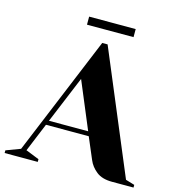

<svg xmlns="http://www.w3.org/2000/svg" viewBox="-140 -933 959 1036"><g transform="rotate(15 340.0 -414.5)"><path d="M0 0ZM165 -15V0H-20V-15L60 -45L335 -710H365L650 -30L700 -15V0H580Q524 0 492 -25.5Q460 -51 446 -85L395 -205H156L90 -45ZM166 -230H385L275 -493ZM230 -784V-829H490V-784Z"/></g></svg>

Font: Yeseva One
Style: Regular
Weight: 400
Designer: Jovanny Lemonad
Foundry: Jovanny Lemonad
Version: Version 2.001; ttfautohint (v0.91) -l 8 -r 50 -G 200 -x 0 -w